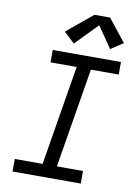

<svg xmlns="http://www.w3.org/2000/svg" viewBox="-104 -1046 807 1114"><g transform="rotate(10 300.0 -489.0)"><path d="M50 0V-74H214L311 -662H157V-735H559V-661H395L298 -74H452V0ZM271 -793 208 -852 360 -978H452L557 -846L484 -798L398 -923Z"/></g></svg>

Font: Iosevka Curly Extended Oblique
Style: Regular
Weight: 400
Width: 7
Italic angle: -9°
Monospace: yes
Designer: Belleve Invis
Foundry: Belleve Invis
Version: Version 11.1.0; ttfautohint (v1.8.3)